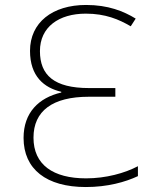

<svg xmlns="http://www.w3.org/2000/svg" viewBox="-20 -744 640 774"><path d="M326 10C413 10 485 -10 536 -34V-74C483 -46 407 -25 327 -25C194 -25 115 -80 115 -189C115 -297 192 -354 338 -354H445V-389H339C198 -389 141 -441 141 -538C141 -635 217 -689 326 -689C405 -689 459 -666 507 -638L527 -669C478 -699 416 -724 327 -724C191 -724 101 -653 101 -539C101 -436 158 -390 227 -374V-371C136 -350 75 -290 75 -188C75 -62 167 10 326 10Z"/></svg>

Font: Noto Sans Mono ExtraLight
Style: Regular
Weight: 200
Designer: Monotype Design Team
Foundry: Monotype Imaging Inc.
Version: Version 2.014